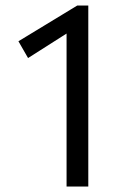

<svg xmlns="http://www.w3.org/2000/svg" viewBox="-20 -678 473 698"><path d="M301 -658V0H222V-556L82 -467L47 -528L261 -658Z"/></svg>

Font: Ysabeau Infant Medium
Style: Regular
Weight: 500
Designer: Christian Thalmann (Catharsis Fonts)
Version: Version 0.003